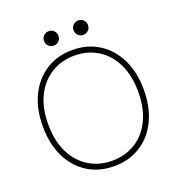

<svg xmlns="http://www.w3.org/2000/svg" viewBox="-153 -989 1041 1125"><g transform="rotate(-20 367.5 -426.5)"><path d="M368 11Q274 11 203 -34Q132 -79 92.5 -160.5Q53 -242 53 -351Q53 -460 92.5 -541Q132 -622 203 -667.5Q274 -713 368 -713Q462 -713 533 -667.5Q604 -622 643.5 -541Q683 -460 683 -351Q683 -242 643.5 -160.5Q604 -79 533 -34Q462 11 368 11ZM368 -23Q449 -23 512.5 -62Q576 -101 612 -174.5Q648 -248 648 -351Q648 -454 612 -527Q576 -600 512.5 -639Q449 -678 368 -678Q287 -678 223.5 -639Q160 -600 123.5 -527Q87 -454 87 -351Q87 -248 123.5 -174.5Q160 -101 223.5 -62Q287 -23 368 -23ZM276 -774Q257 -774 244 -787Q231 -800 231 -819Q231 -838 244 -851Q257 -864 276 -864Q295 -864 308 -851Q321 -838 321 -819Q321 -800 308 -787Q295 -774 276 -774ZM460 -774Q441 -774 428 -787Q415 -800 415 -819Q415 -838 428 -851Q441 -864 460 -864Q479 -864 492 -851Q505 -838 505 -819Q505 -800 492 -787Q479 -774 460 -774Z"/></g></svg>

Font: Zen Kaku Gothic Antique Light
Style: Regular
Weight: 300
Designer: Yoshimichi Ohira
Foundry: Positype
Version: Version 1.001